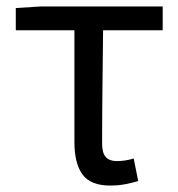

<svg xmlns="http://www.w3.org/2000/svg" viewBox="-20 -563 553 596"><path d="M322 13Q261 13 236 -21.5Q211 -56 211 -122V-469H29V-538L107 -543H485V-469H300Q299 -377 298 -288Q297 -199 297 -116Q297 -88 308.5 -75.5Q320 -63 342 -63Q356 -63 369 -65Q382 -67 395 -71L409 -1Q393 4 370.5 8.5Q348 13 322 13Z"/></svg>

Font: Chiron Sans HK TT
Style: Regular
Weight: 400
Designer: Ryoko NISHIZUKA 西塚涼子 (kana, bopomofo & ideographs); Paul D. Hunt (Latin, Greek & Cyrillic); Sandoll Communications 산돌커뮤니
Foundry: Adobe
Version: Version 2.022;hotconv 1.0.109;makeotfexe 2.5.65596